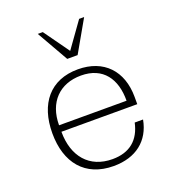

<svg xmlns="http://www.w3.org/2000/svg" viewBox="-138 -856 878 973"><g transform="rotate(-20 301.5 -369.5)"><path d="M73 -251C73 -93 155 11 310 11C430 11 509 -52 529 -160H484C465 -72 409 -24 316 -24C191 -24 119 -110 119 -243H528V-282C528 -423 444 -512 305 -512C156 -512 73 -411 73 -251ZM119 -278C119 -402 194 -477 309 -477C428 -477 484 -395 483 -278ZM273 -580H329L426 -750H399L301 -613L203 -750H176Z"/></g></svg>

Font: Perun ExtraLight
Style: Regular
Weight: 200
Foundry: Copyright (c) Stefan Peev, Context Ltd, 2016
Version: Version 1.089